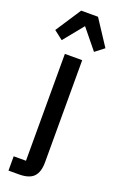

<svg xmlns="http://www.w3.org/2000/svg" viewBox="-209 -825 666 1072"><g transform="rotate(20 124.0 -289.0)"><path d="M-2 115H71V-520H174V87Q174 145 147.5 172.5Q121 200 60 200H-2ZM174 -778 273 -627 220 -586 124 -704 28 -586 -25 -627 74 -778Z"/></g></svg>

Font: IBM Plex Sans Condensed Medium
Style: Regular
Weight: 500
Width: 3
Designer: Mike Abbink, Paul van der Laan, Pieter van Rosmalen
Foundry: Bold Monday
Version: Version 1.3